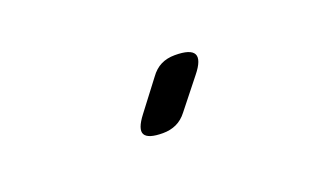

<svg xmlns="http://www.w3.org/2000/svg" viewBox="-31 -909 663 388"><g transform="rotate(-20 300.0 -715.0)"><path d="M325 -670Q315 -657 302 -651Q289 -645 273 -645Q241 -645 234.5 -657Q228 -669 248 -695L296 -758Q306 -772 319 -778.5Q332 -785 349 -785Q383 -785 389.5 -772Q396 -759 375 -733Z"/></g></svg>

Font: Maple Mono NL
Style: Regular
Weight: 400
Monospace: yes
Designer: subframe7536
Version: Version 7.000